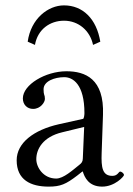

<svg xmlns="http://www.w3.org/2000/svg" viewBox="-20 -684 494 714"><path d="M288 -46C294 -26 309 10 360 10C407 10 441 -28 441 -33C441 -40 431 -46 427 -46C421 -46 418 -30 398 -30C361 -30 356 -60 358 -115L363 -257C368 -391 297 -419 227 -419C149 -419 65 -369 65 -318C65 -295 81 -279 103 -279C131 -279 147 -304 147 -316C147 -323 146 -329 144 -333C143 -336 142 -342 142 -352C142 -382 183 -397 219 -397C251 -397 294 -371 294 -263C294 -256 292 -243 289 -242L199 -222C106 -201 42 -153 42 -88C42 -15 94 10 161 10C205 10 225 1 267 -31L286 -46ZM293 -212 288 -95C288 -83 283 -77 275 -71C250 -51 216 -20 189 -20C141 -20 115 -62 115 -92C115 -130 140 -175 211 -192ZM326 -517 353 -529C339 -614 288 -664 218 -664C159 -664 95 -615 83 -529L110 -517C120 -575 166 -607 218 -607C272 -607 315 -570 326 -517Z"/></svg>

Font: Libertinus Serif Display
Style: Regular
Weight: 400
Designer: Philipp H. Poll, Khaled Hosny
Foundry: Caleb Maclennan
Version: Version 7.050;RELEASE